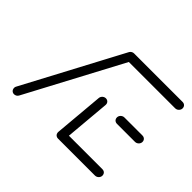

<svg xmlns="http://www.w3.org/2000/svg" viewBox="-119 -696 873 873"><g transform="rotate(45 318.0 -259.5)"><path d="M48.1 -1.1Q42.2 -1.1 37.4 -4.1Q32.6 -7 30.2 -12.2Q27.8 -17.4 28.1 -23.3Q28.1 -28.1 31.1 -33L281.5 -504.4Q284.4 -510.4 290.2 -513.9Q295.9 -517.4 302.6 -517.4Q308.5 -517.4 313.5 -514.4Q318.5 -511.5 320.9 -506.3Q323.3 -501.1 323 -495.2Q322.6 -490.4 320 -485.6L69.3 -14.1Q66.3 -8.1 60.6 -4.6Q54.8 -1.1 48.1 -1.1ZM594.4 -22.2Q594.1 -16.3 590.6 -11.1Q587 -5.9 581.7 -3Q576.3 0 570.4 0H332.2Q326.3 0 321.3 -3Q316.3 -5.9 313.9 -11.1Q311.5 -16.3 311.9 -22.2Q312.2 -28.1 315.7 -33.3Q319.3 -38.5 324.6 -41.5Q330 -44.4 335.9 -44.4H574.1Q580 -44.4 585 -41.5Q590 -38.5 592.4 -33.3Q594.8 -28.1 594.4 -22.2ZM311.9 -22.2 333 -261.5Q333.3 -267.4 336.9 -272.6Q340.4 -277.8 345.7 -280.7Q351.1 -283.7 357 -283.7Q363 -283.7 368 -280.7Q373 -277.8 375.4 -272.6Q377.8 -267.4 377.4 -261.5L356.3 -22.2ZM453.7 -259.3Q454.1 -265.2 457.6 -270.4Q461.1 -275.6 466.5 -278.5Q471.9 -281.5 477.8 -281.5H594.4Q600.4 -281.5 605.4 -278.5Q610.4 -275.6 612.8 -270.4Q615.2 -265.2 614.8 -259.3Q614.4 -253.3 610.9 -248.1Q607.4 -243 602 -240Q596.7 -237 590.7 -237H474.1Q468.1 -237 463.1 -240Q458.1 -243 455.7 -248.1Q453.3 -253.3 453.7 -259.3ZM279.3 -496.3Q279.6 -502.2 283.1 -507.4Q286.7 -512.6 292 -515.6Q297.4 -518.5 303.3 -518.5H615.6Q621.5 -518.5 626.5 -515.6Q631.5 -512.6 633.9 -507.4Q636.3 -502.2 635.9 -496.3Q635.6 -490.4 632 -485.2Q628.5 -480 623.1 -477Q617.8 -474.1 611.9 -474.1H299.6Q293.7 -474.1 288.7 -477Q283.7 -480 281.3 -485.2Q278.9 -490.4 279.3 -496.3Z"/></g></svg>

Font: 26F Galaxy Sans Oblique
Style: Regular
Weight: 400
Italic angle: -5°
Designer: C₂₉H₂₅N₃O₅
Version: Version 1.200;FEAKit 1.0